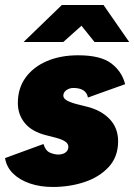

<svg xmlns="http://www.w3.org/2000/svg" viewBox="-20 -732 534 764"><path d="M190 12Q140 12 99 -2Q58 -16 32 -41.5Q6 -67 0 -103L153 -159Q161 -132 179 -124.5Q197 -117 212 -117Q223 -117 232 -120.5Q241 -124 246.5 -131Q252 -138 252 -148Q252 -160 240 -168.5Q228 -177 202 -184L163 -194Q107 -208 79 -242Q51 -276 51 -322Q51 -381 82 -423.5Q113 -466 167 -489Q221 -512 291 -512Q380 -512 422.5 -480Q465 -448 478 -397L330 -344Q326 -364 311 -373Q296 -382 272 -382Q257 -382 244.5 -373.5Q232 -365 232 -351Q232 -341 245 -333Q258 -325 284 -318L324 -308Q382 -294 416 -258.5Q450 -223 450 -170Q450 -108 412.5 -67.5Q375 -27 316 -7.5Q257 12 190 12ZM74 -565 226 -712H391V-707L232 -565ZM356 -565 242 -707V-712H392L494 -565Z"/></svg>

Font: Figtree Black
Style: Italic
Weight: 900
Italic angle: -9.5°
Foundry: Erik Kennedy
Version: Version 2.001;gftools[0.9.30]